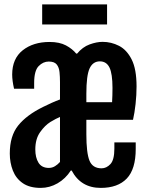

<svg xmlns="http://www.w3.org/2000/svg" viewBox="-20 -873 700 900"><path d="M170.9 7.8Q118.7 7.8 86.7 -14.4Q54.7 -36.6 40.3 -73.5Q25.9 -110.4 25.9 -153.3Q25.9 -235.8 65.4 -284.9Q105 -334 181.6 -371.6Q200.2 -380.9 221.7 -390.6Q243.2 -400.4 261.2 -406.7V-487.8Q261.2 -512.7 259 -534.9Q256.8 -557.1 245.8 -570.8Q234.9 -584.5 208.5 -584.5Q182.1 -584.5 161.1 -563Q140.1 -541.5 140.1 -483.9V-457H45.9Q37.1 -495.1 37.1 -523.4Q37.1 -598.1 86.4 -637.2Q135.7 -676.3 212.4 -676.3Q258.8 -676.3 289.1 -660.2Q319.3 -644 337.4 -621.6H341.3Q367.2 -652.8 400.1 -664.8Q433.1 -676.8 460.9 -676.8Q501.5 -676.8 537.8 -658.2Q574.2 -639.6 597.2 -594.2Q620.1 -548.8 620.1 -467.8Q620.1 -427.7 615.5 -385.5Q610.8 -343.3 603.5 -311.5H384.8V-243.7Q384.8 -156.2 399.4 -120.1Q414.1 -84 456.1 -84Q479 -84 497.6 -103.8Q516.1 -123.5 516.1 -176.3V-205.6H616.2V-174.8Q616.2 -80.1 574.2 -36.1Q532.2 7.8 452.1 7.8Q358.9 7.8 315.9 -73.7H312Q287.1 -35.2 249.8 -13.7Q212.4 7.8 170.9 7.8ZM384.8 -394H505.4Q506.3 -404.8 506.8 -426.3Q507.3 -447.8 507.3 -460.9Q507.3 -527.3 493.2 -556.4Q479 -585.4 448.2 -585.4Q415.5 -585.4 400.1 -552.5Q384.8 -519.5 384.8 -433.6ZM209 -85.9Q224.6 -85.9 237.8 -94Q251 -102.1 261.2 -113.8V-324.7Q252 -320.8 241.2 -315.4Q230.5 -310.1 216.3 -301.3Q190.4 -285.2 168 -253.4Q145.5 -221.7 145.5 -172.4Q145.5 -134.3 160.6 -110.1Q175.8 -85.9 209 -85.9ZM177.7 -852.5H481.9V-758.3H177.7Z"/></svg>

Font: Fjalla One
Style: Regular
Weight: 400
Designer: Irina Smirnova, Eben Sorkin
Foundry: Sorkin Type
Version: Version 1.002; ttfautohint (v1.8.4.7-5d5b);gftools[0.9.25]